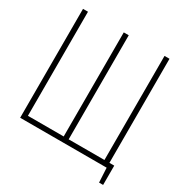

<svg xmlns="http://www.w3.org/2000/svg" viewBox="-182 -838 1018 1069"><g transform="rotate(30 327.5 -303.5)"><path d="M585 -31V0H600L605 93H631V-31ZM568 -700V-31H338V-700H306V-31H76V-700H44V0H600V-700Z"/></g></svg>

Font: Advent Pro ExtraLight
Style: Regular
Weight: 250
Version: Version 3.000